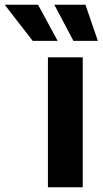

<svg xmlns="http://www.w3.org/2000/svg" viewBox="-139 -787 432 807"><path d="M62.4 -545.9H208.8V0H62.4ZM89.3 -767.1H220.2L272.3 -615.1H169.7ZM-119.2 -767.1H20.9L103.4 -615.1H-1.5Z"/></svg>

Font: Raveo Variable
Style: Regular
Weight: 400
Designer: Jakub Foglar, Rasmus Andersson (Inter)
Foundry: Jakubfoglar.com
Version: Version 1.000;Glyphs 3.2.3 (3260)